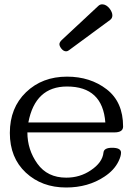

<svg xmlns="http://www.w3.org/2000/svg" viewBox="-20 -834 600 866"><path d="M278.3 -602.5Q266.6 -602.5 256.8 -614.7Q248 -626 248 -634.8Q248 -643.1 258.3 -653.3L423.8 -807.6Q431.2 -814.5 440.9 -814.5Q459.5 -814.5 475.1 -794.4Q486.8 -778.3 486.8 -764.6Q486.8 -751.5 476.6 -744.1L291 -607.4Q284.7 -602.5 278.3 -602.5ZM278.3 11.7Q168.5 11.7 96.4 -55.4Q24.4 -122.6 24.4 -234.4Q24.4 -347.7 97.4 -418Q170.4 -488.3 282.2 -488.3Q387.2 -488.3 461.2 -431.2Q535.2 -374 535.2 -263.2Q535.2 -236.8 495.6 -236.8H103.5Q103.5 -158.7 148.7 -95.7Q193.8 -32.7 278.8 -32.7Q340.8 -32.7 389.6 -65.9Q442.4 -101.1 446.8 -146.5Q449.2 -167.5 485.8 -167.5Q525.9 -167.5 525.9 -145.5Q525.9 -129.9 515.1 -107.4Q495.6 -66.4 450.7 -37.1Q377.4 11.7 278.3 11.7ZM455.1 -281.7Q442.9 -443.8 282.2 -443.8Q138.7 -443.8 107.9 -281.7Z"/></svg>

Font: Gayathri
Style: Regular
Weight: 400
Designer: Binoy Dominic <binoy.domenic@gmail.com>
Foundry: SMC
Version: Version 1.000